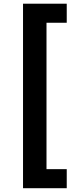

<svg xmlns="http://www.w3.org/2000/svg" viewBox="-20 -852 430 1038"><path d="M340.8 165.5H104.5V-832H340.8V-729H231.4V62.5H340.8Z"/></svg>

Font: NotoSans-Bold
Style: Bold
Weight: 700
Designer: Monotype Design team
Foundry: Monotype Imaging Inc.
Version: Version 1.04